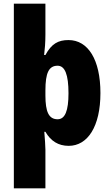

<svg xmlns="http://www.w3.org/2000/svg" viewBox="-20 -780 600 1040"><path d="M524 -276C524 -457 457 -563 351 -563C295 -563 259 -543 226 -482H219C223 -514 226 -551 226 -593V-760H55V240H226V31C226 10 223 -25 220 -66H226C255 -16 296 10 352 10C455 10 524 -95 524 -276ZM351 -275C351 -181 333 -134 292 -134C244 -134 226 -175 226 -263V-290C226 -384 244 -424 292 -424C332 -424 351 -375 351 -275Z"/></svg>

Font: Noto Sans Khmer Condensed Black
Style: Regular
Weight: 900
Width: 3
Designer: Danh Hong and the Monotype Design Team
Foundry: Monotype Imaging Inc.
Version: Version 2.004